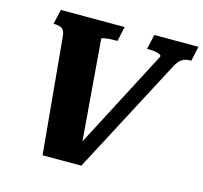

<svg xmlns="http://www.w3.org/2000/svg" viewBox="-103 -825 998 942"><g transform="rotate(15 396.0 -354.0)"><path d="M367 -57 336 -64 623 -614Q625 -621 617.5 -625Q610 -629 595.5 -632Q581 -635 562 -635H551L568 -710H792L776 -635H770Q747 -635 729.5 -624.5Q712 -614 695 -581L388 2H191L136 -587Q133 -617 119.5 -626Q106 -635 81 -635H76L93 -710H417L401 -635H388Q369 -635 354 -633.5Q339 -632 330 -630Q321 -628 321 -624Z"/></g></svg>

Font: Roboto Serif
Style: Bold Italic
Weight: 700
Italic angle: -10°
Designer: Greg Gazdowicz
Foundry: Commercial Type
Version: Version 1.008